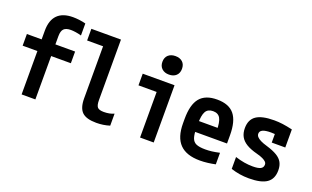

<svg xmlns="http://www.w3.org/2000/svg" viewBox="-84 -1200 2667 1639"><g transform="rotate(20 1250.0 -380.0)"><path d="M165 0V-394H31V-500H165V-579Q165 -674 212.5 -722Q260 -770 353 -770Q381 -770 412 -766Q443 -762 469 -755V-646Q441 -654 416 -657.5Q391 -661 373 -661Q329 -661 309.5 -641.5Q290 -622 290 -575V-500H469V-394H290V0Z M846 10Q755 10 716.5 -27Q678 -64 678 -151V-624H533V-730H802V-181Q802 -133 817 -116Q832 -99 875 -99Q901 -99 924 -103.5Q947 -108 967 -117V-8Q938 1 908 5.5Q878 10 846 10Z M1241 0V-414H1076V-520H1365V0ZM1288 -589Q1248 -589 1223.5 -611.5Q1199 -634 1199 -673Q1199 -713 1223.5 -735Q1248 -757 1288 -757Q1329 -757 1353 -735Q1377 -713 1377 -673Q1377 -634 1353 -611.5Q1329 -589 1288 -589Z M1787 10Q1664 10 1604 -51.5Q1544 -113 1544 -240V-280Q1544 -409 1593.5 -469.5Q1643 -530 1750 -530Q1857 -530 1906.5 -469.5Q1956 -409 1956 -280V-206H1604V-304H1859L1836 -272V-275Q1836 -357 1816.5 -391Q1797 -425 1751 -425Q1704 -425 1684.5 -391Q1665 -357 1665 -275V-245Q1665 -184 1676 -152Q1687 -120 1715.5 -107.5Q1744 -95 1798 -95Q1827 -95 1856.5 -98.5Q1886 -102 1927 -111V-6Q1894 1 1858 5.5Q1822 10 1787 10Z M2233 10Q2188 10 2148 3.5Q2108 -3 2068 -16V-124Q2112 -110 2151 -103.5Q2190 -97 2228 -97Q2278 -97 2300 -109Q2322 -121 2322 -147Q2322 -161 2312 -171.5Q2302 -182 2281.5 -192Q2261 -202 2227 -211Q2165 -227 2127 -250Q2089 -273 2071.5 -305.5Q2054 -338 2054 -382Q2054 -459 2105.5 -494.5Q2157 -530 2268 -530Q2307 -530 2345 -525Q2383 -520 2435 -508V-344H2312V-484L2365 -416Q2333 -420 2313.5 -421.5Q2294 -423 2277 -423Q2226 -423 2202 -411.5Q2178 -400 2178 -376Q2178 -361 2189 -348.5Q2200 -336 2222.5 -324.5Q2245 -313 2283 -302Q2343 -284 2378.5 -262.5Q2414 -241 2430 -211.5Q2446 -182 2446 -140Q2446 -62 2394.5 -26Q2343 10 2233 10Z"/></g></svg>

Font: M PLUS Code Latin SemiBold
Style: Regular
Weight: 600
Designer: Coji Morishita
Foundry: UNDERFOREST DESIGN
Version: Version 1.002; ttfautohint (v1.8.3)